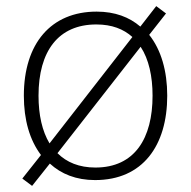

<svg xmlns="http://www.w3.org/2000/svg" viewBox="-20 -579 625 628"><path d="M527 -266C527 -347 507 -416 468 -465L523 -535L491 -559L439 -492C403 -523 356 -541 296 -541C147 -541 58 -437 58 -266C58 -187 77 -121 114 -72L53 5L85 29L143 -44C180 -10 229 10 291 10C447 10 527 -103 527 -266ZM106 -266C106 -412 171 -499 295 -499C346 -499 384 -484 413 -458L142 -110C118 -150 106 -203 106 -266ZM479 -266C479 -127 421 -31 292 -31C239 -31 198 -48 168 -78L440 -426C467 -385 479 -329 479 -266Z"/></svg>

Font: Noto Sans Syriac Extralight
Style: Regular
Weight: 200
Designer: Patrick Giasson and the Monotype Design Team
Foundry: Monotype Imaging Inc.
Version: Version 3.000